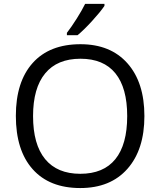

<svg xmlns="http://www.w3.org/2000/svg" viewBox="-20 -951 819 981"><path d="M717.8 -357.9Q717.8 -186.5 631.1 -88.4Q544.4 9.8 390.1 9.8Q232.4 9.8 146.7 -86.7Q61 -183.1 61 -358.9Q61 -533.2 147 -629.2Q232.9 -725.1 391.1 -725.1Q544.9 -725.1 631.3 -627.4Q717.8 -529.8 717.8 -357.9ZM148.9 -357.9Q148.9 -212.9 210.7 -137.9Q272.5 -63 390.1 -63Q508.8 -63 569.3 -137.7Q629.9 -212.4 629.9 -357.9Q629.9 -502 569.6 -576.4Q509.3 -650.9 391.1 -650.9Q272.5 -650.9 210.7 -575.9Q148.9 -501 148.9 -357.9ZM321.8 -783.2Q345.2 -813.5 372.3 -856.4Q399.4 -899.4 415 -931.2H513.7V-920.9Q492.2 -889.2 449.7 -842.8Q407.2 -796.4 376 -771H321.8Z"/></svg>

Font: CAA NEO Sans
Style: Regular
Weight: 400
Version: Version 1.10